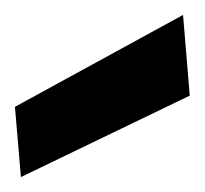

<svg xmlns="http://www.w3.org/2000/svg" viewBox="-20 -781 274 257"><path d="M8 -544 0 -638 225 -761 234 -653Z"/></svg>

Font: DM Sans 18pt ExtraBold
Style: Regular
Weight: 800
Designer: Colophon Foundry, Jonny Pinhorn
Foundry: Colophon Foundry
Version: Version 4.004;gftools[0.9.30]